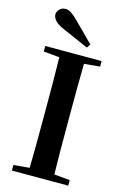

<svg xmlns="http://www.w3.org/2000/svg" viewBox="-144 -1040 713 1103"><g transform="rotate(15 213.0 -488.5)"><path d="M293 -816 278 -794Q238 -811 198 -829Q158 -847 118 -864Q81 -881 67.5 -898.5Q54 -916 54 -931Q54 -948 68 -962.5Q82 -977 103 -977Q119 -977 135.5 -967Q152 -957 176 -933Q204 -906 233.5 -876Q263 -846 293 -816ZM45 0V-33L198 -47H226L380 -33V0ZM139 0Q141 -85 141.5 -171.5Q142 -258 142 -346V-394Q142 -481 141.5 -567.5Q141 -654 139 -741H287Q285 -656 284.5 -568.5Q284 -481 284 -394V-347Q284 -260 284.5 -173.5Q285 -87 287 0ZM45 -708V-741H380V-708L226 -694H198Z"/></g></svg>

Font: Noto Serif TC ExtraLight
Style: Bold
Weight: 700
Version: Version 2.002-H1;hotconv 1.1.0;makeotfexe 2.6.0